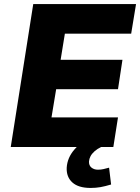

<svg xmlns="http://www.w3.org/2000/svg" viewBox="-20 -725 691 947"><path d="M33 0 144 -705H651L627 -559H300L279 -430H584L562 -285H257L234 -146H562L539 0ZM427 202Q367 202 337 175Q307 148 309 102Q312 53 347 12.5Q382 -28 434 -48L479 0Q460 9 446.5 21Q433 33 426.5 45.5Q420 58 419 71Q418 91 431 101.5Q444 112 463 112Q478 112 490.5 109Q503 106 518 102L528 185Q498 194 475.5 198Q453 202 427 202Z"/></svg>

Font: Nunito Sans 10pt Black
Style: Italic
Weight: 900
Italic angle: -9°
Designer: Vernon Adams
Foundry: Vernon Adams
Version: Version 3.101;gftools[0.9.27]